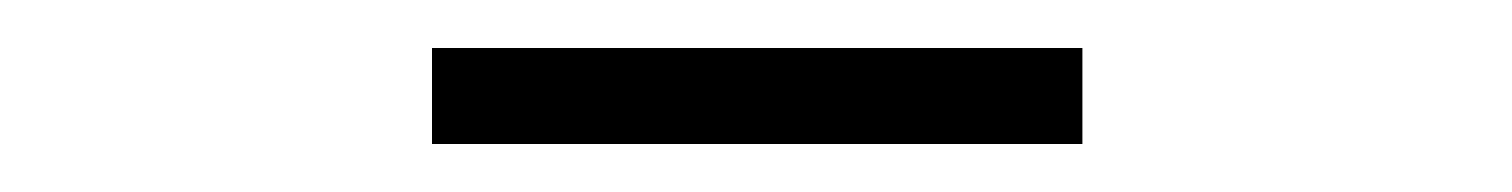

<svg xmlns="http://www.w3.org/2000/svg" viewBox="-20 -729 630 80"><path d="M160 -669V-709H431V-669Z"/></svg>

Font: Noto Sans TC ExtraLight
Style: Regular
Weight: 250
Designer: Ryoko NISHIZUKA  (kana, bopomofo & ideographs); Paul D. Hunt (Latin, Greek & Cyrillic); Sandoll Communications , Soo-you
Foundry: Adobe
Version: Version 2.004-H2;hotconv 1.0.118;makeotfexe 2.5.65603